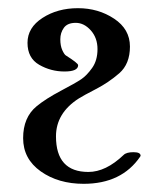

<svg xmlns="http://www.w3.org/2000/svg" viewBox="-20 -447 402 474"><path d="M327.1 -62.5 326.2 -60.5Q280.3 6.8 186.5 6.8Q124 6.8 80.6 -23.9Q37.1 -54.7 37.1 -106Q37.1 -157.2 70.3 -184.6Q92.8 -203.1 129.9 -222.7Q167 -242.2 180.7 -251.5Q194.3 -260.7 207.5 -279.3Q220.7 -297.9 220.7 -325.7Q220.7 -353.5 204.1 -372.1Q187.5 -390.6 167 -390.6Q146.5 -390.6 137.7 -378.4Q128.9 -366.2 128.9 -350.1Q128.9 -334 133.8 -323.2Q138.7 -312.5 142.6 -310.1Q172.9 -291 172.9 -286.1Q172.9 -270.5 139.2 -270.5Q105.5 -270.5 76.7 -287.1Q47.9 -303.7 47.9 -341.3Q47.9 -378.9 85 -402.8Q122.1 -426.8 172.4 -426.8Q222.7 -426.8 261.7 -400.9Q300.8 -375 300.8 -332Q300.8 -289.1 274.4 -266.1Q248 -243.2 216.8 -227.1Q185.5 -210.9 174.8 -204.1Q118.2 -168 118.2 -110.4Q118.2 -22.5 198.2 -22.5Q241.2 -22.5 285.2 -64.5Q292 -71.3 309.6 -71.3Q327.1 -71.3 327.1 -62.5Z"/></svg>

Font: CrimsonText-Roman
Style: Roman
Weight: 400
Version: Version 0.13